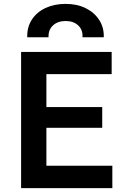

<svg xmlns="http://www.w3.org/2000/svg" viewBox="-20 -967 660 987"><path d="M88.5 0V-700H554V-586H218.5V-416.5H505.5V-310H218.5V-115H557.5V0ZM120 -775.5Q118.5 -827 143.5 -865.8Q168.5 -904.5 213.8 -925.8Q259 -947 317.5 -947Q376 -947 420.5 -925Q465 -903 490 -864.2Q515 -825.5 513.5 -775.5H404Q406.5 -813.5 382.2 -836.2Q358 -859 317.5 -859Q276.5 -859 252.2 -836.2Q228 -813.5 229.5 -775.5Z"/></svg>

Font: Geologica Cursive Medium
Style: Regular
Weight: 500
Designer: Sindre Bremnes, Frode Helland
Foundry: Monokrom Skriftforlag AS
Version: Version 1.010;gftools[0.9.28]